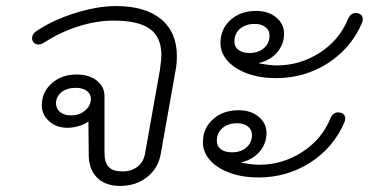

<svg xmlns="http://www.w3.org/2000/svg" viewBox="-20 -604 1222 634"><path d="M273 -90 272 -203Q263 -195 242.5 -188.5Q222 -182 203 -182Q167 -182 142.5 -203.5Q118 -225 118 -256Q118 -300 151 -329Q184 -358 233 -358Q274 -358 299.5 -338Q325 -318 325 -287V-100Q325 -67 339 -52.5Q353 -38 384 -38Q414 -38 434 -53.5Q454 -69 459 -97L508 -373Q513 -408 513 -422Q513 -481 475 -508.5Q437 -536 355 -536Q299 -536 239 -517Q179 -498 127 -464Q116 -457 106 -457Q98 -457 92 -463Q86 -469 86 -477Q86 -491 97 -499Q150 -536 225.5 -560Q301 -584 363 -584Q459 -584 511.5 -541Q564 -498 564 -419Q564 -392 560 -373L511 -97Q503 -49 466 -19.5Q429 10 377 10Q329 10 301.5 -16.5Q274 -43 273 -90ZM280 -278Q280 -294 266.5 -304Q253 -314 230 -314Q201 -314 183 -299.5Q165 -285 165 -263Q165 -245 178.5 -234Q192 -223 214 -223Q242 -223 261 -239Q280 -255 280 -278Z M708 -462Q708 -508 741 -538Q774 -568 826 -568Q866 -568 892 -546.5Q918 -525 918 -493Q918 -458 895.5 -431.5Q873 -405 835 -396V-395Q870 -388 894 -388Q971 -388 1036 -430Q1101 -472 1129 -541Q1138 -561 1154 -561Q1166 -561 1172 -555Q1178 -549 1178 -541Q1178 -536 1176 -530Q1140 -445 1063 -395.5Q986 -346 891 -346Q839 -346 797.5 -361Q756 -376 732 -402.5Q708 -429 708 -462ZM870 -487Q870 -504 856.5 -514.5Q843 -525 821 -525Q791 -525 772.5 -509Q754 -493 754 -467Q754 -449 767.5 -439Q781 -429 804 -429Q833 -429 851.5 -445Q870 -461 870 -487ZM650 -134Q650 -180 683 -210Q716 -240 768 -240Q808 -240 834 -218.5Q860 -197 860 -165Q860 -130 837.5 -103.5Q815 -77 777 -68V-67Q812 -60 836 -60Q913 -60 978 -102Q1043 -144 1071 -213Q1080 -233 1096 -233Q1104 -233 1110 -230Q1120 -224 1120 -213Q1120 -208 1118 -202Q1082 -117 1005 -67.5Q928 -18 833 -18Q781 -18 739.5 -33Q698 -48 674 -74.5Q650 -101 650 -134ZM812 -159Q812 -176 798.5 -186.5Q785 -197 763 -197Q733 -197 714.5 -181Q696 -165 696 -139Q696 -121 709.5 -111Q723 -101 746 -101Q775 -101 793.5 -117Q812 -133 812 -159Z"/></svg>

Font: Kodchasan ExtraLight
Style: Italic
Weight: 275
Italic angle: -10°
Version: Version 1.000; ttfautohint (v1.6)